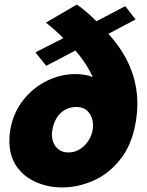

<svg xmlns="http://www.w3.org/2000/svg" viewBox="-20 -807 643 840"><path d="M197 -695Q206 -687 224 -671.5Q242 -656 257 -640L135 -578L182 -519L310 -586Q358 -531 386 -470Q351 -483 310 -483Q246 -483 185.5 -453.5Q125 -424 81.5 -369Q38 -314 25 -239Q21 -216 21 -190Q21 -124 53 -78.5Q85 -33 138 -10Q191 13 252 13Q319 13 386 -15.5Q453 -44 504.5 -107.5Q556 -171 573 -268Q581 -314 581 -353Q581 -520 454 -659L573 -722L528 -780L402 -714Q354 -762 316 -787L181 -708Q182 -707 197 -695ZM315 -339Q349 -339 368 -315.5Q387 -292 387 -258Q387 -228 372.5 -201Q358 -174 333.5 -157Q309 -140 280 -140Q246 -140 226.5 -162.5Q207 -185 207 -219Q207 -226 209 -238Q217 -285 245 -312Q273 -339 315 -339Z"/></svg>

Font: Geom Black
Style: Bold Italic
Weight: 900
Italic angle: -10°
Version: Version 1.102